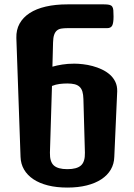

<svg xmlns="http://www.w3.org/2000/svg" viewBox="-20 -845 606 871"><path d="M54.2 -672.9Q53.2 -709.5 68.8 -737.8Q84.5 -766.1 114.5 -785.6Q144.5 -805.2 188 -815.2Q231.4 -825.2 286.1 -825.2H451.7Q466.8 -825.2 475.6 -823.2Q484.4 -821.3 488.8 -815.4Q493.2 -809.6 494.1 -798.8Q495.1 -788.1 495.1 -770Q495.1 -740.7 489 -729Q482.9 -717.3 465.8 -717.3H285.6Q270 -717.3 258.1 -715.3Q246.1 -713.4 238 -706.5Q230 -699.7 225.6 -687Q221.2 -674.3 220.7 -652.8L217.8 -542.5Q237.8 -548.3 262.5 -552.2Q287.1 -556.2 316.9 -556.2Q335 -556.2 356.4 -553.7Q377.9 -551.3 399.9 -545.4Q421.9 -539.6 442.1 -530Q462.4 -520.5 478.3 -506.6Q494.1 -492.7 503.2 -473.9Q512.2 -455.1 511.7 -430.7L498.5 -133.3Q497.6 -101.6 482.7 -75.9Q467.8 -50.3 440.2 -32Q412.6 -13.7 373.5 -3.9Q334.5 5.9 285.6 5.9Q236.3 5.9 197.5 -3.9Q158.7 -13.7 131.3 -32Q104 -50.3 89.1 -75.9Q74.2 -101.6 73.2 -133.3ZM206.5 -152.3Q205.6 -111.3 224.1 -94.5Q242.7 -77.6 285.6 -77.6Q328.6 -77.6 347.4 -94.5Q366.2 -111.3 365.2 -152.3L358.4 -395.5Q357.9 -416 353.8 -429.7Q349.6 -443.4 340.8 -451.4Q332 -459.5 318.4 -462.9Q304.7 -466.3 285.6 -466.3Q267.6 -466.3 250.2 -464.1Q232.9 -461.9 215.8 -455.1Z"/></svg>

Font: Denk One
Style: Regular
Weight: 400
Designer: Irina Smirnova
Foundry: Irina Smirnova
Version: Version 1.002